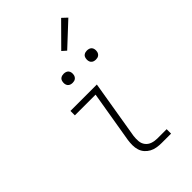

<svg xmlns="http://www.w3.org/2000/svg" viewBox="-283 -1068 1167 1167"><g transform="rotate(-45 300.0 -485.0)"><path d="M380 0Q359 0 338.5 -3.5Q318 -7 300.5 -16.5Q283 -26 270 -41Q257 -56 251 -75.5Q245 -95 245 -116Q245 -137 248 -158L304 -492H126V-530H353L290 -152Q287 -129 289 -107Q291 -85 304 -68.5Q317 -52 337.5 -45Q358 -38 380 -38H461V0ZM456 -641Q447 -641 438.5 -644Q430 -647 424.5 -654Q419 -661 417.5 -670.5Q416 -680 418 -690Q419 -696 422 -702Q425 -708 431 -712Q437 -716 443.5 -717.5Q450 -719 456 -719Q466 -719 474.5 -716Q483 -713 488.5 -706Q494 -699 495.5 -689.5Q497 -680 495 -670Q494 -664 490.5 -658Q487 -652 481.5 -648Q476 -644 469.5 -642.5Q463 -641 456 -641ZM256 -641Q247 -641 238.5 -644Q230 -647 224.5 -654Q219 -661 217.5 -670.5Q216 -680 218 -690Q219 -696 222 -702Q225 -708 231 -712Q237 -716 243.5 -717.5Q250 -719 256 -719Q266 -719 274.5 -716Q283 -713 288.5 -706Q294 -699 295.5 -689.5Q297 -680 295 -670Q294 -664 290.5 -658Q287 -652 281.5 -648Q276 -644 269.5 -642.5Q263 -641 256 -641ZM371 -803 344 -827 486 -970 518 -940Z"/></g></svg>

Font: Iosevka Curly XLtEx
Style: Italic
Weight: 200
Width: 7
Italic angle: -9°
Monospace: yes
Designer: Belleve Invis
Foundry: Belleve Invis
Version: Version 11.1.0; ttfautohint (v1.8.3)